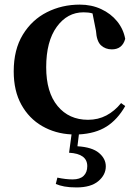

<svg xmlns="http://www.w3.org/2000/svg" viewBox="-20 -572 605 840"><path d="M282.2 96.2 293 16.1Q221.7 12.7 164.3 -20.5Q106.9 -53.7 73.5 -114Q40 -174.3 40 -259.8Q40 -355 79.8 -420.2Q119.6 -485.4 185.3 -518.6Q251 -551.8 329.1 -551.8Q380.4 -551.8 422.6 -532.2Q464.8 -512.7 492.4 -478.8Q520 -444.8 527.8 -401.9Q515.1 -356 469.2 -356Q441.4 -356 422.1 -373.5Q402.8 -391.1 399.9 -437L384.8 -513.2Q375.5 -516.1 365.5 -517.1Q355.5 -518.1 345.2 -518.1Q274.4 -518.1 228.3 -454.6Q182.1 -391.1 182.1 -277.8Q182.1 -168.5 231.9 -108.2Q281.7 -47.9 365.2 -47.9Q409.2 -47.9 445.3 -66.9Q481.4 -85.9 509.8 -121.1L527.8 -107.9Q494.1 -48.8 446 -18.3Q397.9 12.2 325.2 16.1L318.8 67.9Q382.8 71.8 412.8 96.9Q442.9 122.1 442.9 155.8Q442.9 192.9 410.2 220.5Q377.4 248 314.9 248Q283.7 248 261.7 243.9Q239.7 239.7 224.1 232.9L231 205.1Q267.6 212.9 297.9 212.9Q329.6 212.9 345.7 197.5Q361.8 182.1 361.8 154.8Q361.8 100.6 282.2 96.2Z"/></svg>

Font: Source Han Serif TW
Style: Bold
Weight: 700
Designer: Ryoko NISHIZUKA Ë•øÂ°öÊ∂ºÂ≠ê (kana & ideographs); Frank Grie√ühammer (Latin, Greek & Cyrillic); Wenlong ZHANG Âº†ÊñáÈæô 
Foundry: Adobe
Version: Version 2.003;hotconv 1.1.1;makeotfexe 2.6.0